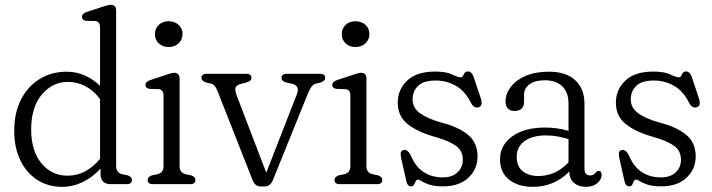

<svg xmlns="http://www.w3.org/2000/svg" viewBox="-20 -750 2898 782"><path d="M38 -216.5Q38 -293 66.8 -347Q95.5 -401 143.8 -429.5Q192 -458 251 -458Q290.5 -458 325.8 -442.5Q361 -427 387.5 -400V-638Q387.5 -662.5 368 -664.5L331 -665Q314 -668 314 -681.5Q314 -695 334 -701.5L395 -721.5Q407 -725.5 415.8 -728Q424.5 -730.5 431 -730.5Q453 -730.5 453 -707V-73Q453 -46.5 477.5 -40.5L499.5 -36Q517.5 -30 517.5 -17Q517.5 0 496 0H431Q389.5 0 389.5 -42V-63.5Q357.5 -28 317 -8.5Q276.5 11 232.5 11Q175.5 11 131.5 -17.5Q87.5 -46 62.8 -97.2Q38 -148.5 38 -216.5ZM107 -222.5Q107 -134.5 149 -84.5Q191 -34.5 255 -34.5Q294.5 -34.5 328 -52.8Q361.5 -71 387.5 -103.5V-346.5Q362 -381 328 -398.8Q294 -416.5 256.5 -416.5Q194 -416.5 150.5 -365.2Q107 -314 107 -222.5Z M666.5 -558.5Q642.5 -558.5 626.8 -573.2Q611 -588 611 -611Q611 -634 626.8 -648.8Q642.5 -663.5 666.5 -663.5Q691.5 -663.5 707.5 -648.8Q723.5 -634 723.5 -611.5Q723.5 -588.5 707.5 -573.5Q691.5 -558.5 666.5 -558.5ZM711.5 -429.5V-73Q711.5 -46.5 736 -40.5L758 -36Q776 -30 776 -17Q776 0 754.5 0H602.5Q581.5 0 581.5 -17Q581.5 -30 599.5 -36L621.5 -40.5Q646 -46.5 646 -73V-360.5Q646 -385 626.5 -387L589.5 -388Q572.5 -390.5 572.5 -404Q572.5 -417.5 592.5 -424L653 -444Q665.5 -448 674 -450.8Q682.5 -453.5 689.5 -453.5Q711.5 -453.5 711.5 -429.5Z M1058 9.5H1040Q1019 9.5 1007.5 -19.5L868.5 -372.5Q862.5 -388.5 856.5 -397.5Q850.5 -406.5 840.5 -409L819.5 -414Q800.5 -420.5 800.5 -432.5Q800.5 -449.5 822 -449.5H983.5Q1004 -449.5 1004 -432.5Q1004 -420 983.5 -414L963.5 -409Q941.5 -403.5 939 -392Q936.5 -380.5 944.5 -360L1064.5 -46.5L1189 -366Q1202.5 -401 1169.5 -409L1146 -414Q1126.5 -419.5 1126.5 -432.5Q1126.5 -449.5 1148.5 -449.5H1283.5Q1304.5 -449.5 1304.5 -432.5Q1304.5 -420.5 1286 -414L1265.5 -409Q1256.5 -406.5 1249.2 -397.5Q1242 -388.5 1233.5 -367.5L1091.5 -16.5Q1080.5 9.5 1058 9.5Z M1427.5 -558.5Q1403.5 -558.5 1387.8 -573.2Q1372 -588 1372 -611Q1372 -634 1387.8 -648.8Q1403.5 -663.5 1427.5 -663.5Q1452.5 -663.5 1468.5 -648.8Q1484.5 -634 1484.5 -611.5Q1484.5 -588.5 1468.5 -573.5Q1452.5 -558.5 1427.5 -558.5ZM1472.5 -429.5V-73Q1472.5 -46.5 1497 -40.5L1519 -36Q1537 -30 1537 -17Q1537 0 1515.5 0H1363.5Q1342.5 0 1342.5 -17Q1342.5 -30 1360.5 -36L1382.5 -40.5Q1407 -46.5 1407 -73V-360.5Q1407 -385 1387.5 -387L1350.5 -388Q1333.5 -390.5 1333.5 -404Q1333.5 -417.5 1353.5 -424L1414 -444Q1426.5 -448 1435 -450.8Q1443.5 -453.5 1450.5 -453.5Q1472.5 -453.5 1472.5 -429.5Z M1784.5 -27.5Q1821.5 -27.5 1843.2 -47.8Q1865 -68 1865 -99.5Q1865 -135.5 1837.8 -155.5Q1810.5 -175.5 1757 -191Q1682 -211.5 1641 -244Q1600 -276.5 1600 -332Q1600 -385 1638.5 -421.8Q1677 -458.5 1752.5 -458.5Q1797.5 -458.5 1821.2 -446.8Q1845 -435 1857 -435Q1862.5 -435 1865.5 -441Q1868.5 -447 1872.5 -453Q1876.5 -459 1885 -459Q1901.5 -459 1909.5 -435.5L1938 -350Q1948 -319.5 1930.5 -313.5Q1911.5 -307 1899 -329.5Q1875.5 -378 1837.8 -400Q1800 -422 1754.5 -422Q1704.5 -422 1682.5 -400Q1660.5 -378 1660.5 -345.5Q1660.5 -310.5 1691 -288.5Q1721.5 -266.5 1777 -251Q1847.5 -233 1886.2 -201Q1925 -169 1925 -112.5Q1925 -61 1887.5 -26Q1850 9 1785 9Q1750.5 9 1729.8 2.2Q1709 -4.5 1698.2 -11.5Q1687.5 -18.5 1683 -18.5Q1676 -18.5 1673 -11.5Q1670 -4.5 1666.5 2.2Q1663 9 1655 9Q1639.5 9 1635.5 -10.5L1615.5 -98.5Q1611.5 -115.5 1612 -125.5Q1612.5 -135.5 1622 -138.5Q1639.5 -144 1653.5 -116Q1690.5 -27.5 1784.5 -27.5Z M2016.5 -101Q2016.5 -158.5 2066.2 -194.5Q2116 -230.5 2200.5 -230.5Q2250 -230.5 2295.5 -217V-328Q2295.5 -374.5 2269.8 -398.8Q2244 -423 2199.5 -423Q2157.5 -423 2136 -406.2Q2114.5 -389.5 2114.5 -365V-336.5Q2114.5 -298 2075 -298Q2057 -298 2048 -308.8Q2039 -319.5 2039 -336.5Q2039 -368 2060 -395.8Q2081 -423.5 2120.5 -440.8Q2160 -458 2216 -458Q2286 -458 2323.2 -423Q2360.5 -388 2360.5 -327.5V-63Q2360.5 -35.5 2383.5 -35.5Q2397 -35.5 2405 -45.5Q2407.5 -48.5 2410.5 -51.2Q2413.5 -54 2417.5 -54Q2430.5 -54 2430.5 -38Q2430.5 -19.5 2413 -4.2Q2395.5 11 2366.5 11Q2336.5 11 2317.8 -5Q2299 -21 2299 -50.5V-51.5Q2237.5 11 2150 11Q2090 11 2053.2 -18.5Q2016.5 -48 2016.5 -101ZM2084.5 -111Q2084.5 -71.5 2109.5 -52.2Q2134.5 -33 2172 -33Q2242.5 -33 2295.5 -88.5V-183.5Q2274.5 -190 2251.8 -194.2Q2229 -198.5 2203.5 -198.5Q2149 -198.5 2116.8 -175.5Q2084.5 -152.5 2084.5 -111Z M2673 -27.5Q2710 -27.5 2731.8 -47.8Q2753.5 -68 2753.5 -99.5Q2753.5 -135.5 2726.2 -155.5Q2699 -175.5 2645.5 -191Q2570.5 -211.5 2529.5 -244Q2488.5 -276.5 2488.5 -332Q2488.5 -385 2527 -421.8Q2565.5 -458.5 2641 -458.5Q2686 -458.5 2709.8 -446.8Q2733.5 -435 2745.5 -435Q2751 -435 2754 -441Q2757 -447 2761 -453Q2765 -459 2773.5 -459Q2790 -459 2798 -435.5L2826.5 -350Q2836.5 -319.5 2819 -313.5Q2800 -307 2787.5 -329.5Q2764 -378 2726.2 -400Q2688.5 -422 2643 -422Q2593 -422 2571 -400Q2549 -378 2549 -345.5Q2549 -310.5 2579.5 -288.5Q2610 -266.5 2665.5 -251Q2736 -233 2774.8 -201Q2813.5 -169 2813.5 -112.5Q2813.5 -61 2776 -26Q2738.5 9 2673.5 9Q2639 9 2618.2 2.2Q2597.5 -4.5 2586.8 -11.5Q2576 -18.5 2571.5 -18.5Q2564.5 -18.5 2561.5 -11.5Q2558.5 -4.5 2555 2.2Q2551.5 9 2543.5 9Q2528 9 2524 -10.5L2504 -98.5Q2500 -115.5 2500.5 -125.5Q2501 -135.5 2510.5 -138.5Q2528 -144 2542 -116Q2579 -27.5 2673 -27.5Z"/></svg>

Font: Fraunces 72pt S100 Light
Style: Regular
Weight: 300
Version: Version 1.000; ttfautohint (v1.8.3)